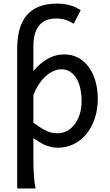

<svg xmlns="http://www.w3.org/2000/svg" viewBox="-20 -811 611 1070"><path d="M166 -127Q190.9 -109.4 209.2 -97.9Q227.5 -86.4 242.7 -79.8Q257.8 -73.2 271.7 -70.8Q285.6 -68.4 302.7 -68.4Q328.6 -68.4 352.3 -80.6Q376 -92.8 394.3 -116Q412.6 -139.2 423.6 -172.1Q434.6 -205.1 434.6 -246.6Q434.6 -287.1 427 -320.1Q419.4 -353 404.8 -376.2Q390.1 -399.4 369.4 -412.1Q348.6 -424.8 322.3 -424.8Q301.3 -424.8 279.3 -415.5Q257.3 -406.2 236.6 -388.2Q215.8 -370.1 197.8 -343Q179.7 -315.9 166 -280.8ZM75.7 -537.1Q75.7 -598.6 88.6 -646Q101.6 -693.4 128.7 -725.6Q155.8 -757.8 198.2 -774.4Q240.7 -791 300.3 -791Q330.1 -791 362.3 -783.7Q394.5 -776.4 429.7 -754.4L390.6 -678.7Q364.7 -694.8 342.3 -701.4Q319.8 -708 293 -708Q259.8 -708 235.8 -697.5Q211.9 -687 196.3 -667Q180.7 -647 173.3 -617.9Q166 -588.9 166 -551.8V-414.6Q199.7 -456.5 243.7 -482.2Q287.6 -507.8 339.4 -507.8Q380.9 -507.8 415.3 -489.5Q449.7 -471.2 473.9 -438.2Q498 -405.3 511.5 -360.1Q524.9 -314.9 524.9 -261.2Q524.9 -198.7 507.3 -148.2Q489.7 -97.7 459.7 -62Q429.7 -26.4 389.2 -7.1Q348.6 12.2 302.7 12.2Q283.2 12.2 265.9 8.3Q248.5 4.4 232.2 -2.4Q215.8 -9.3 199.7 -19.3Q183.6 -29.3 166 -41.5V73.2Q166 102.5 166.7 126.2Q167.5 149.9 168.9 169.9Q170.4 189.9 172.9 206.8Q175.3 223.6 178.2 239.3H75.7Z"/></svg>

Font: Andika Compact
Style: Regular
Weight: 400
Designer: Victor Gaultney, Annie Olsen, Julie Remington, Don Collingsworth, Eric Hays, Becca Hirsbrunner
Foundry: SIL International
Version: Version 5.000 ; LnSpcTght